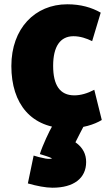

<svg xmlns="http://www.w3.org/2000/svg" viewBox="-20 -575 516 896"><path d="M332 89C368 114 382 146 382 181C382 257 324 301 225 301C193 301 152 293 110 281L137 151C149 155 171 161 193 165C206 167 217 167 223 164C207 156 187 151 166 144C179 102 212 33 223 15H370C364 27 344 64 332 89ZM455 -15C420 6 367 24 297 24C127 24 33 -89 33 -267C33 -442 143 -555 294 -555C357 -555 408 -540 450 -516C449 -514 411 -385 410 -383C384 -396 354 -406 323 -406C261 -406 228 -358 228 -268C228 -178 259 -130 327 -130C356 -130 388 -139 420 -156Z"/></svg>

Font: Repo Black
Style: Regular
Weight: 900
Designer: Stefan Peev
Foundry: Context Ltd
Version: Version 1.502